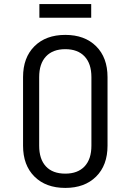

<svg xmlns="http://www.w3.org/2000/svg" viewBox="-20 -911 640 941"><path d="M93 -197V-533Q93 -629 149 -684.5Q205 -740 300 -740Q395 -740 451 -684.5Q507 -629 507 -533V-197Q507 -101 451 -45.5Q395 10 300 10Q205 10 149 -45.5Q93 -101 93 -197ZM428 -197V-533Q428 -599 394.5 -634.5Q361 -670 300 -670Q239 -670 205.5 -634.5Q172 -599 172 -533V-197Q172 -131 205 -95.5Q238 -60 300 -60Q361 -60 394.5 -95.5Q428 -131 428 -197ZM427 -824H173V-891H427Z"/></svg>

Font: JetBrains Mono Semi Light
Style: Regular
Weight: 350
Monospace: yes
Designer: Philipp Nurullin, Konstantin Bulenkov
Foundry: JetBrains
Version: 2.002